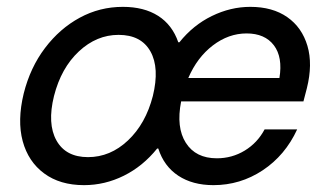

<svg xmlns="http://www.w3.org/2000/svg" viewBox="-20 -530 958 560"><path d="M225 10Q155 10 108.8 -24.2Q62.5 -58.3 46.2 -118.3Q30 -178.3 49.2 -257.5Q68.3 -333.3 111.3 -390Q154.2 -446.7 212.5 -478.3Q270.8 -510 338.3 -510Q400 -510 441.2 -483.8Q482.5 -457.5 500 -406.7H503.3Q543.3 -456.7 597.9 -483.3Q652.5 -510 710 -510Q775 -510 817.9 -480Q860.8 -450 876.7 -396.2Q892.5 -342.5 875 -272.5L865 -234.2H508.3Q493.3 -158.3 522.1 -113.3Q550.8 -68.3 612.5 -68.3Q656.7 -68.3 693.8 -90.8Q730.8 -113.3 751.7 -152.5H846.7Q811.7 -76.7 746.2 -33.3Q680.8 10 602.5 10Q541.7 10 500 -17.5Q458.3 -45 441.7 -96.7H438.3Q396.7 -45 341.2 -17.5Q285.8 10 225 10ZM529.2 -302.5H795Q805 -363.3 778.8 -397.9Q752.5 -432.5 699.2 -432.5Q646.7 -432.5 600.8 -397.5Q555 -362.5 529.2 -302.5ZM236.7 -71.7Q301.7 -71.7 353.3 -120.4Q405 -169.2 425.8 -250Q445.8 -331.7 418.8 -380Q391.7 -428.3 325.8 -428.3Q261.7 -428.3 210 -380Q158.3 -331.7 137.5 -250Q117.5 -169.2 144.6 -120.4Q171.7 -71.7 236.7 -71.7Z"/></svg>

Font: Funnel Sans
Style: Italic
Weight: 400
Italic angle: -14.036°
Version: Version 1.000; Beta; Release 5; Build 24; ttfautohint (v1.8.